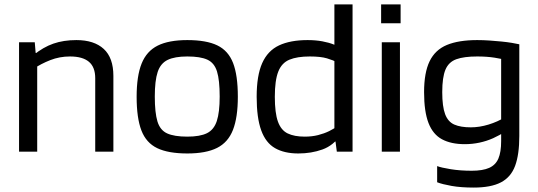

<svg xmlns="http://www.w3.org/2000/svg" viewBox="-20 -685 2430 867"><path d="M66 0V-494H137L141 -446H148V0ZM131 -374V-436Q175 -472 221 -488Q267 -504 325 -504Q405 -504 448.5 -464Q492 -424 492 -342V0H410V-332Q410 -382 381.5 -406Q353 -430 296 -430Q249 -430 207 -413.5Q165 -397 131 -374Z M826 8Q740 8 690 -16Q640 -40 618.5 -96Q597 -152 597 -248Q597 -342 619.5 -398Q642 -454 692 -479Q742 -504 826 -504Q912 -504 961.5 -480Q1011 -456 1032.5 -400.5Q1054 -345 1054 -248Q1054 -155 1032 -98.5Q1010 -42 960 -17Q910 8 826 8ZM826 -68Q883 -68 914.5 -83.5Q946 -99 959 -138.5Q972 -178 972 -249Q972 -323 960 -362Q948 -401 916.5 -415.5Q885 -430 826 -430Q769 -430 737 -414.5Q705 -399 692 -360Q679 -321 679 -249Q679 -176 691 -136.5Q703 -97 735 -82.5Q767 -68 826 -68Z M1572 -665V0H1501L1495 -46H1490V-665ZM1507 -118 1518 -76Q1486 -28 1436 -10Q1386 8 1327 8Q1264 8 1222 -16Q1180 -40 1159.5 -96.5Q1139 -153 1139 -248Q1139 -344 1164 -400Q1189 -456 1240 -480Q1291 -504 1369 -504Q1405 -504 1435 -498.5Q1465 -493 1488.5 -483.5Q1512 -474 1526 -461L1506 -402Q1485 -413 1456.5 -421.5Q1428 -430 1379 -430Q1322 -430 1287 -415.5Q1252 -401 1236.5 -361.5Q1221 -322 1221 -248Q1221 -175 1235 -136Q1249 -97 1279 -82.5Q1309 -68 1356 -68Q1389 -68 1416.5 -75Q1444 -82 1466.5 -93Q1489 -104 1507 -118Z M1704 0V-494H1786V0ZM1701 -580V-665H1789V-580Z M1954 138V65Q1972 72 2015 79Q2058 86 2110 86Q2160 86 2189 73Q2218 60 2230.5 31Q2243 2 2243 -48V-485H2325V-71Q2325 13 2306 64Q2287 115 2242 138.5Q2197 162 2119 162Q2061 162 2019 154.5Q1977 147 1954 138ZM2261 -156V-91Q2236 -74 2207 -61Q2178 -48 2145.5 -41Q2113 -34 2079 -34Q2017 -34 1976 -56Q1935 -78 1915 -129.5Q1895 -181 1895 -269Q1895 -357 1920 -408.5Q1945 -460 1998 -482Q2051 -504 2135 -504Q2163 -504 2191 -502Q2219 -500 2244.5 -497.5Q2270 -495 2291 -491.5Q2312 -488 2325 -485L2267 -413Q2248 -419 2213.5 -424.5Q2179 -430 2135 -430Q2075 -430 2040.5 -417.5Q2006 -405 1991.5 -370.5Q1977 -336 1977 -269Q1977 -204 1990 -169.5Q2003 -135 2031.5 -122.5Q2060 -110 2106 -110Q2145 -110 2186 -122.5Q2227 -135 2261 -156Z"/></svg>

Font: Blinker
Style: Regular
Weight: 400
Designer: Juergen Huber
Foundry: supertype
Version: 1.017